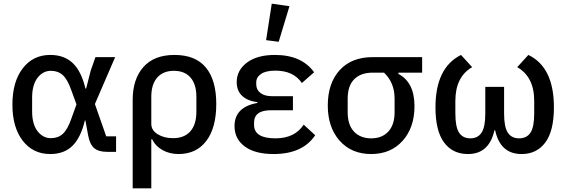

<svg xmlns="http://www.w3.org/2000/svg" viewBox="-20 -832 3104 1052"><path d="M255 12Q161 12 104.5 -61Q48 -134 48 -259Q48 -384 104.5 -457.5Q161 -531 255 -531Q332 -531 379 -486Q426 -441 448 -347H452L477 -445L503 -519H611L500 -262L562 -85H616V0H567Q520 0 496 -20.5Q472 -41 463 -90L448 -172H445Q423 -79 377.5 -33.5Q332 12 255 12ZM259 -75Q298 -75 324 -98.5Q350 -122 371 -182L399 -260L371 -337Q350 -397 324 -420.5Q298 -444 259 -444Q215 -444 185.5 -405.5Q156 -367 156 -297V-222Q156 -152 185.5 -113.5Q215 -75 259 -75Z M707 200V-285Q707 -398 765.5 -464.5Q824 -531 936 -531Q1051 -531 1108 -462Q1165 -393 1165 -262Q1165 -132 1110.5 -60Q1056 12 958 12Q909 12 870 -10Q831 -32 814 -69H809V200ZM928 -75Q990 -75 1023 -112.5Q1056 -150 1056 -220V-302Q1056 -370 1024 -407Q992 -444 933 -444Q874 -444 841.5 -407Q809 -370 809 -302V-153Q809 -118 844 -96.5Q879 -75 928 -75Z M1507 -603 1438 -612 1469 -812 1566 -798ZM1479 12Q1377 12 1321 -29.5Q1265 -71 1265 -141Q1265 -246 1391 -268V-272Q1336 -279 1306.5 -307Q1277 -335 1277 -382Q1277 -447 1333 -489Q1389 -531 1486 -531Q1633 -531 1701 -436L1634 -377Q1588 -445 1489 -445Q1437 -445 1410.5 -427Q1384 -409 1384 -381V-370Q1384 -340 1407 -322.5Q1430 -305 1469 -305H1585V-228H1465Q1372 -228 1372 -160V-148Q1372 -74 1489 -74Q1595 -74 1644 -149L1707 -91Q1638 12 1479 12Z M2014 12Q1906 12 1841 -61Q1776 -134 1776 -254Q1776 -376 1841 -447.5Q1906 -519 2022 -519H2293V-434H2163V-427Q2251 -381 2251 -250Q2251 -133 2186 -60.5Q2121 12 2014 12ZM2142 -217V-292Q2142 -379 2084 -434H2022Q1957 -434 1921 -398Q1885 -362 1885 -292V-217Q1885 -147 1920 -110.5Q1955 -74 2014 -74Q2073 -74 2107.5 -111Q2142 -148 2142 -217Z M2544 12Q2460 12 2413 -51.5Q2366 -115 2366 -244Q2366 -461 2506 -531L2567 -464Q2475 -411 2475 -279V-210Q2475 -136 2495.5 -105Q2516 -74 2557 -74Q2598 -74 2618.5 -105Q2639 -136 2639 -210V-356H2742V-210Q2742 -136 2762.5 -105Q2783 -74 2824 -74Q2866 -74 2886.5 -105Q2907 -136 2907 -210V-279Q2907 -411 2814 -464L2875 -531Q3015 -464 3015 -244Q3015 -115 2968 -51.5Q2921 12 2838 12Q2721 12 2693 -118H2689Q2660 12 2544 12Z"/></svg>

Font: Anuphan Medium
Style: Regular
Weight: 500
Designer: Mike Abbink, Paul van der Laan, Pieter van Rosmalen, Mint Tantisuwanna
Foundry: Bold Monday; Cadson Demak
Version: Version 3.002;hotconv 1.0.109;makeotfexe 2.5.65596